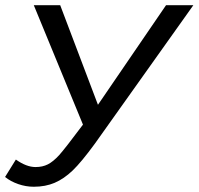

<svg xmlns="http://www.w3.org/2000/svg" viewBox="-21 -708 764 738"><path d="M108.9 9.8Q78.1 9.8 48.8 -0.5Q19.5 -10.7 -1.5 -27.8L40 -94.7Q80.6 -65.9 115.7 -65.9Q142.6 -65.9 162.8 -76.2Q183.1 -86.4 206.5 -111.8Q217.8 -124.5 240.7 -153.8Q263.7 -183.1 297.9 -229L108.9 -688H210.4L355.5 -305.2L617.2 -688H722.2L343.3 -155.3Q291.5 -84.5 258.3 -52.7Q224.6 -20.5 189.2 -5.4Q153.8 9.8 108.9 9.8Z"/></svg>

Font: Arimo
Style: Italic
Weight: 400
Italic angle: -12°
Designer: Steve Matteson
Foundry: Monotype Imaging Inc.
Version: Version 1.33